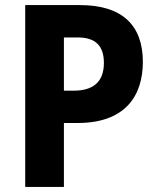

<svg xmlns="http://www.w3.org/2000/svg" viewBox="-20 -734 620 754"><path d="M294 -714H79V0H231V-251H285C472 -251 541 -358 541 -491C541 -632 463 -714 294 -714ZM285 -587C355 -587 388 -554 388 -487C388 -409 342 -378 270 -378H231V-587Z"/></svg>

Font: Noto Sans Armenian SemiCondensed Medium
Style: Regular
Weight: 500
Width: 4
Designer: Monotype Design Team
Foundry: Monotype Imaging Inc.
Version: Version 2.008